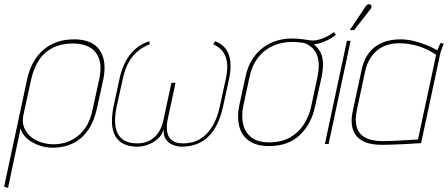

<svg xmlns="http://www.w3.org/2000/svg" viewBox="-29 -699 2174 932"><path d="M441 -171 472 -311Q491 -403 455 -455.5Q419 -508 330 -508Q241 -508 181.5 -457Q122 -406 102 -311L-9 207L10 213L71 -76Q76 -55 91.5 -37.5Q107 -20 129.5 -7.5Q152 5 177 11.5Q202 18 226 18Q282 18 325.5 -3.5Q369 -25 398.5 -67.5Q428 -110 441 -171ZM453 -316 420 -165Q410 -114 385 -78Q360 -42 324 -22Q288 -2 244 1Q211 3 179.5 -5.5Q148 -14 124 -32.5Q100 -51 88.5 -79Q77 -107 85 -143L123 -316Q135 -370 161 -408.5Q187 -447 228.5 -467.5Q270 -488 326 -488Q374 -488 407 -469Q440 -450 452.5 -412Q465 -374 453 -316Z M1015 -499 1006 -484Q1032 -473 1049.5 -452.5Q1067 -432 1072.5 -399Q1078 -366 1067 -316L1038 -183Q1026 -125 1001.5 -85Q977 -45 942 -24Q907 -3 860 -3Q828 -3 809 -15.5Q790 -28 784 -52Q778 -76 783 -110L823 -297H803L763 -110Q755 -76 737.5 -52Q720 -28 695 -15.5Q670 -3 637 -3Q591 -3 565 -23.5Q539 -44 532 -83Q525 -122 537 -180L567 -316Q578 -366 597 -399Q616 -432 642 -452.5Q668 -473 698 -484L696 -499Q638 -480 602 -433.5Q566 -387 551 -316L523 -187Q509 -120 517.5 -76Q526 -32 556.5 -9.5Q587 13 640 13Q660 13 686 4.5Q712 -4 734.5 -23Q757 -42 766 -73Q763 -42 776 -23Q789 -4 810.5 4.5Q832 13 852 13Q933 13 983.5 -37Q1034 -87 1055 -187L1083 -316Q1098 -388 1081.5 -434Q1065 -480 1015 -499Z M1601 -531 1592 -543Q1570 -527 1549.5 -517.5Q1529 -508 1508 -504Q1494 -501 1478 -503Q1462 -505 1440 -508.5Q1418 -512 1384 -512Q1351 -512 1316.5 -502Q1282 -492 1251 -470Q1220 -448 1197 -413Q1174 -378 1163 -328L1132 -185Q1121 -131 1132 -87Q1143 -43 1178.5 -16.5Q1214 10 1278 10Q1370 10 1426.5 -43.5Q1483 -97 1501 -185L1531 -320Q1544 -382 1535.5 -420Q1527 -458 1494 -484Q1516 -486 1538.5 -494.5Q1561 -503 1578.5 -513.5Q1596 -524 1601 -531ZM1511 -320 1482 -185Q1472 -135 1445.5 -94.5Q1419 -54 1377.5 -31Q1336 -8 1278 -8Q1223 -8 1192 -31.5Q1161 -55 1151.5 -95.5Q1142 -136 1152 -185L1182 -324Q1191 -368 1210.5 -400Q1230 -432 1256.5 -452.5Q1283 -473 1314.5 -483.5Q1346 -494 1379 -495Q1393 -496 1406.5 -495Q1420 -494 1432.5 -492.5Q1445 -491 1455 -488Q1458 -486 1467.5 -481Q1477 -476 1488 -465.5Q1499 -455 1507.5 -437Q1516 -419 1518 -390.5Q1520 -362 1511 -320Z M1768 -653Q1772 -657 1773.5 -661.5Q1775 -666 1774 -670.5Q1773 -675 1769 -677Q1766 -679 1761.5 -678.5Q1757 -678 1753 -675.5Q1749 -673 1746 -668L1669 -553H1690ZM1548 0H1566L1673 -501H1655Z M2125 -487 2109 -490Q2109 -490 2104 -479Q2099 -468 2094 -455Q2067 -470 2036.5 -482Q2006 -494 1975.5 -501Q1945 -508 1914 -508Q1884 -508 1854.5 -501Q1825 -494 1799 -477Q1773 -460 1753.5 -430Q1734 -400 1725 -354L1683 -158Q1676 -127 1678.5 -98Q1681 -69 1696 -46Q1711 -23 1742.5 -9.5Q1774 4 1825 4Q1847 4 1873 3Q1899 2 1924.5 1Q1950 0 1970.5 -1.5Q1991 -3 2003.5 -3.5Q2016 -4 2015 -4L2107 -434Q2110 -448 2115 -461Q2120 -474 2125 -487ZM1703 -163 1743 -351Q1750 -384 1764.5 -409.5Q1779 -435 1800 -453Q1821 -471 1848.5 -480Q1876 -489 1909 -489Q1933 -489 1955.5 -485.5Q1978 -482 2000 -475.5Q2022 -469 2044 -458.5Q2066 -448 2088 -433L2000 -22Q2001 -22 1984 -21Q1967 -20 1940.5 -18.5Q1914 -17 1884.5 -15.5Q1855 -14 1829 -14Q1776 -14 1744.5 -31Q1713 -48 1703 -81Q1693 -114 1703 -163Z"/></svg>

Font: Advent Pro Thin
Style: Italic
Weight: 250
Italic angle: -12°
Version: Version 3.000